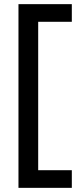

<svg xmlns="http://www.w3.org/2000/svg" viewBox="-20 -770 370 925"><path d="M69 -750H326V-665H164V50H326V135H69Z"/></svg>

Font: Cabin Medium
Style: Regular
Weight: 500
Designer: Pablo Impallari
Foundry: Pablo Impallari. http://www.impallari.com Igino Marini. http://www.ikern.com
Version: Version 2.200